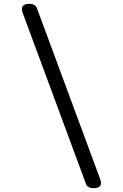

<svg xmlns="http://www.w3.org/2000/svg" viewBox="-20 -850 640 1000"><path d="M500 78Q503 85 504.5 91Q506 97 506 102Q506 117 496 123.5Q486 130 468 130Q451 130 440.5 123.5Q430 117 426 103L100 -778Q97 -785 95.5 -791Q94 -797 94 -802Q94 -817 104 -823.5Q114 -830 132 -830Q149 -830 159.5 -823.5Q170 -817 174 -803Z"/></svg>

Font: Maple Mono NL Light
Style: Regular
Weight: 300
Monospace: yes
Designer: subframe7536
Version: Version 7.000